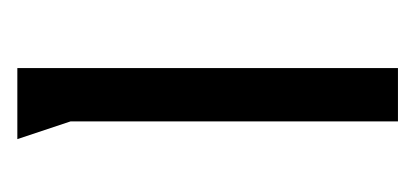

<svg xmlns="http://www.w3.org/2000/svg" viewBox="-152 -338 490 227"><g transform="rotate(-90 93.5 -225.0)"><path d="M126 -450V0H63V-387L42 -450Z"/></g></svg>

Font: Aubrey
Style: Regular
Weight: 400
Designer: Gayaneh Bagdasaryan
Foundry: Cyreal.org
Version: Version 1.102; ttfautohint (v1.8.3)